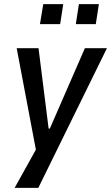

<svg xmlns="http://www.w3.org/2000/svg" viewBox="-20 -732 539 932"><path d="M51 180 160 -16 162 36 61 -498H167L216 -108H222L392 -498H499L166 180ZM348 -615 363 -712H460L445 -615ZM174 -615 190 -712H287L272 -615Z"/></svg>

Font: Nunito Sans 7pt Condensed SemiBold
Style: Italic
Weight: 600
Width: 3
Italic angle: -9°
Designer: Vernon Adams
Foundry: Vernon Adams
Version: Version 3.101;gftools[0.9.27]